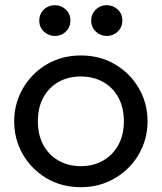

<svg xmlns="http://www.w3.org/2000/svg" viewBox="-20 -724 638 758"><path d="M299 15Q223 15 163.5 -20.5Q104 -56 70 -115Q36 -174 36 -245Q36 -297.5 55.5 -344.5Q75 -391.5 110.5 -427.8Q146 -464 194 -484.5Q242 -505 299 -505Q375.5 -505 435 -469.5Q494.5 -434 528.5 -375Q562.5 -316 562.5 -245Q562.5 -192.5 543 -145.5Q523.5 -98.5 488 -62.5Q452.5 -26.5 404.5 -5.8Q356.5 15 299 15ZM299 -68Q348.5 -68 386.8 -89.8Q425 -111.5 447 -151.2Q469 -191 469 -245Q469 -299.5 447.2 -339.2Q425.5 -379 387 -400.5Q348.5 -422 299 -422Q249.5 -422 211.2 -400.5Q173 -379 151.2 -339.2Q129.5 -299.5 129.5 -245Q129.5 -191 151.2 -151.2Q173 -111.5 211.5 -89.8Q250 -68 299 -68ZM196.5 -582Q172 -582 153.5 -599.2Q135 -616.5 135 -643Q135 -660.5 143.5 -674.2Q152 -688 166 -695.8Q180 -703.5 196.5 -703.5Q221.5 -703.5 239.8 -686.5Q258 -669.5 258 -643Q258 -625 249.5 -611.2Q241 -597.5 227 -589.8Q213 -582 196.5 -582ZM401.5 -582Q377 -582 358.5 -599.2Q340 -616.5 340 -643Q340 -660.5 348.5 -674.2Q357 -688 371 -695.8Q385 -703.5 401.5 -703.5Q426.5 -703.5 444.8 -686.5Q463 -669.5 463 -643Q463 -625 454.5 -611.2Q446 -597.5 432 -589.8Q418 -582 401.5 -582Z"/></svg>

Font: Geologica Roman Light
Style: Regular
Weight: 300
Designer: Sindre Bremnes, Frode Helland
Foundry: Monokrom Skriftforlag AS
Version: Version 1.010;gftools[0.9.28]